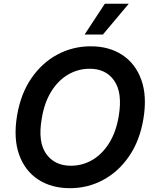

<svg xmlns="http://www.w3.org/2000/svg" viewBox="-20 -981 815 1011"><path d="M735.1 -355.1Q715.9 -239.7 659.6 -158Q603.3 -76.3 522.7 -33.2Q442.1 9.9 348.7 9.9Q251.1 9.9 181.3 -35.5Q111.5 -81 80.8 -166.4Q50.1 -251.8 69.6 -371.1Q88.8 -486.9 145.1 -568.7Q201.3 -650.6 282.5 -693.9Q363.6 -737.2 457.7 -737.2Q554.7 -737.2 624.1 -691.6Q693.5 -646 724.3 -560.4Q755 -474.8 735.1 -355.1ZM605.5 -371.1Q625.4 -492.2 581.9 -555.6Q538.4 -619 452.4 -619Q391 -619 338.4 -588.2Q285.9 -557.5 249.5 -498.6Q213.1 -439.6 199.6 -355.1Q178.6 -233.3 223.2 -170.8Q267.8 -108.3 353 -108.3Q414.4 -108.3 466.4 -138.8Q518.5 -169.4 555 -228Q591.6 -286.6 605.5 -371.1ZM425.4 -799 532 -961.3H658L521.7 -799Z"/></svg>

Font: Inter UI Semi Bold
Style: Italic
Weight: 600
Italic angle: -9.39999°
Designer: Rasmus Andersson
Foundry: rsms
Version: 3.2;8d6f07862